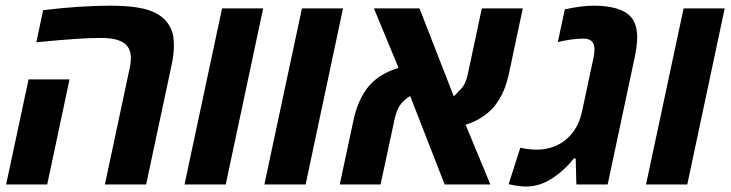

<svg xmlns="http://www.w3.org/2000/svg" viewBox="-20 -662 2623 689"><path d="M449.7 -452.6Q449.7 -475.1 441.2 -490Q432.6 -504.9 415 -513.2Q389.6 -525.9 342.8 -525.9Q302.7 -525.9 248.8 -522.2Q194.8 -518.6 110.4 -510.3L134.8 -625.5Q268.1 -641.6 377.4 -641.6Q447.8 -641.6 493.4 -631.1Q539.1 -620.6 565.9 -596.7Q595.2 -569.8 602.1 -530.3Q604 -506.8 604 -496.6Q604 -463.9 593.8 -419.4L504.4 0H356.4L445.8 -419.4Q449.7 -435.5 449.7 -452.6ZM82.5 -377H229.5L149.4 0H2Z M776.9 -631.8H924.3L790 0H642.1Z M1063.5 -631.8H1210.9L1076.7 0H928.7Z M1293 -339.4Q1331.5 -394.5 1410.2 -418.5L1321.8 -631.8H1485.4L1608.4 -316.4Q1617.2 -323.2 1625 -334Q1638.7 -345.2 1646.7 -360.4Q1654.8 -375.5 1659.7 -400.4L1709 -631.8H1856L1807.1 -401.4Q1799.3 -363.8 1786.6 -334.7Q1773.9 -305.7 1754.9 -281.7Q1737.8 -260.3 1710.9 -242.4Q1684.1 -224.6 1650.9 -214.4L1739.7 0H1575.7L1452.1 -316.9Q1443.8 -314 1432.6 -303.2Q1418.5 -292 1409.4 -273.9Q1400.4 -255.9 1394.5 -227.5L1345.7 0H1199.2L1247.6 -226.6Q1254.9 -260.7 1265.4 -287.4Q1275.9 -314 1293 -339.4Z M1805.2 -1 1847.2 -131.8Q1877.4 -125 1907.2 -125Q1945.8 -125 1979.2 -140.9Q2012.7 -156.7 2036.1 -187.7Q2059.6 -218.8 2068.8 -262.7L2108.9 -450.7Q2113.3 -470.7 2113.3 -485.4Q2113.3 -523.4 2074.2 -523.4Q2034.2 -523.4 1981.9 -511.2L2006.8 -628.4Q2067.4 -641.6 2109.9 -641.6Q2186.5 -641.6 2226.6 -616.2Q2266.6 -590.8 2266.6 -528.3Q2266.6 -499.5 2257.8 -457L2160.6 0H2048.3L2045.9 -93.3H2039.1Q2005.4 -50.3 1960.7 -21.5Q1916 7.3 1869.6 7.3Q1840.8 7.3 1805.2 -1Z M2433.1 -631.8H2580.6L2446.3 0H2298.3Z"/></svg>

Font: Viking Open Sans
Style: Bold Italic
Weight: 700
Italic angle: -12°
Foundry: Ascender Corporation
Version: Version 2.000